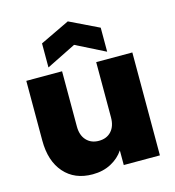

<svg xmlns="http://www.w3.org/2000/svg" viewBox="-118 -906 922 1011"><g transform="rotate(-15 343.0 -401.0)"><path d="M630 -561V0H433V-80Q408 -42 364 -18.5Q320 5 263 5Q165 5 108.5 -59.5Q52 -124 52 -235V-561H247V-260Q247 -212 272.5 -184.5Q298 -157 340 -157Q383 -157 408 -184.5Q433 -212 433 -260V-561ZM344 -679 183 -599V-730L344 -807L503 -730V-599Z"/></g></svg>

Font: Fz Poppins ExtBd
Style: Regular
Weight: 800
Designer: Ninad Kale (Devanagari), Jonny Pinhorn (Latin)
Foundry: Indian Type Foundry
Version: Vit hóa bi Vntype.Com & FontZin.Com